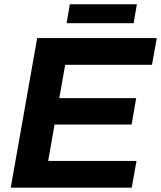

<svg xmlns="http://www.w3.org/2000/svg" viewBox="-20 -861 739 881"><path d="M29.3 0 150.6 -686.4H699.4L677.4 -563.7H279.2L252 -410.8H604.9L583.9 -289.6H230.3L201.1 -122.7H606.4L584.4 0ZM285.6 -754.6 300.4 -841.3H608L593.2 -754.6Z"/></svg>

Font: Archivo Variable SemiBold
Style: Italic
Weight: 600
Italic angle: -10°
Designer: Hector Gatti
Foundry: Omnibus-Type
Version: Version 2.001